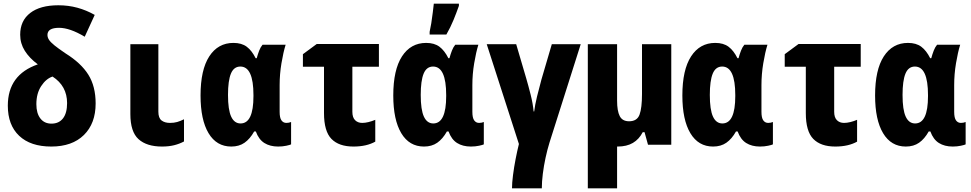

<svg xmlns="http://www.w3.org/2000/svg" viewBox="-20 -796 5340 1056"><path d="M262 10Q148 10 85.5 -49Q23 -108 23 -215Q23 -385 188 -442Q142 -476 116.5 -516.5Q91 -557 91 -605Q91 -682 146 -724.5Q201 -767 301 -767Q356 -767 405.5 -753.5Q455 -740 501 -714L446 -594Q364 -643 305 -643Q241 -643 241 -604Q241 -590 249.5 -577Q258 -564 279.5 -546.5Q301 -529 341 -502Q426 -449 466 -385Q506 -321 506 -227Q506 -117 441.5 -53.5Q377 10 262 10ZM263 -116Q304 -116 326.5 -145Q349 -174 349 -229Q349 -323 269 -375Q233 -363 206.5 -322.5Q180 -282 180 -223Q180 -173 202 -144.5Q224 -116 263 -116Z M871 10Q787 10 742 -30.5Q697 -71 697 -169V-553H851V-182Q851 -147 868.5 -133.5Q886 -120 915 -120Q937 -120 954.5 -125Q972 -130 992 -140V-18Q968 -5 938.5 2.5Q909 10 871 10Z M1252 10Q1171 10 1127 -63.5Q1083 -137 1083 -271Q1083 -412 1131 -486Q1179 -560 1264 -560Q1309 -560 1337 -539Q1365 -518 1386 -476H1392Q1398 -498 1405.5 -517.5Q1413 -537 1424 -550H1551Q1538 -508 1528 -448Q1518 -388 1518 -328V-181Q1518 -148 1528 -134Q1538 -120 1555 -120Q1569 -120 1581 -125V-2Q1576 1 1555 5.5Q1534 10 1510 10Q1465 10 1434 -9.5Q1403 -29 1387 -73H1378Q1355 -32 1325 -11Q1295 10 1252 10ZM1303 -117Q1374 -117 1374 -267V-273Q1374 -430 1302 -430Q1266 -430 1250 -391Q1234 -352 1234 -274Q1234 -192 1251.5 -154.5Q1269 -117 1303 -117Z M1924 10Q1844 10 1803 -32Q1762 -74 1762 -174V-429H1646V-498L1722 -554H2064V-429H1918V-181Q1918 -150 1933 -135Q1948 -120 1972 -120Q1988 -120 2006.5 -124.5Q2025 -129 2044 -137V-17Q2021 -4 1991 3Q1961 10 1924 10Z M2312 10Q2231 10 2187 -63.5Q2143 -137 2143 -271Q2143 -412 2191 -486Q2239 -560 2324 -560Q2369 -560 2397 -539Q2425 -518 2446 -476H2452Q2458 -498 2465.5 -517.5Q2473 -537 2484 -550H2611Q2598 -508 2588 -448Q2578 -388 2578 -328V-181Q2578 -148 2588 -134Q2598 -120 2615 -120Q2629 -120 2641 -125V-2Q2636 1 2615 5.5Q2594 10 2570 10Q2525 10 2494 -9.5Q2463 -29 2447 -73H2438Q2415 -32 2385 -11Q2355 10 2312 10ZM2363 -117Q2434 -117 2434 -267V-273Q2434 -430 2362 -430Q2326 -430 2310 -391Q2294 -352 2294 -274Q2294 -192 2311.5 -154.5Q2329 -117 2363 -117ZM2343 -621Q2347 -638 2352 -668Q2357 -698 2360.5 -729Q2364 -760 2366 -776H2504V-764Q2491 -727 2474.5 -686.5Q2458 -646 2435 -606H2343Z M2796 240Q2796 211 2801.5 167.5Q2807 124 2816 78Q2825 32 2834 -4L2657 -553H2819L2874 -366Q2886 -325 2898.5 -275.5Q2911 -226 2915 -183H2918Q2922 -217 2933.5 -264.5Q2945 -312 2958 -359L3015 -553H3174L3002 -11Q2990 28 2980.5 72Q2971 116 2965.5 160Q2960 204 2960 240Z M3377 10Q3375 10 3374 10V240H3213V-553H3374V-242Q3374 -186 3388.5 -157.5Q3403 -129 3440 -129Q3484 -129 3497.5 -165.5Q3511 -202 3511 -279V-553H3672V0H3544L3525 -69H3515Q3495 -30 3461 -10Q3427 10 3377 10Z M3902 10Q3821 10 3777 -63.5Q3733 -137 3733 -271Q3733 -412 3781 -486Q3829 -560 3914 -560Q3959 -560 3987 -539Q4015 -518 4036 -476H4042Q4048 -498 4055.5 -517.5Q4063 -537 4074 -550H4201Q4188 -508 4178 -448Q4168 -388 4168 -328V-181Q4168 -148 4178 -134Q4188 -120 4205 -120Q4219 -120 4231 -125V-2Q4226 1 4205 5.5Q4184 10 4160 10Q4115 10 4084 -9.5Q4053 -29 4037 -73H4028Q4005 -32 3975 -11Q3945 10 3902 10ZM3953 -117Q4024 -117 4024 -267V-273Q4024 -430 3952 -430Q3916 -430 3900 -391Q3884 -352 3884 -274Q3884 -192 3901.5 -154.5Q3919 -117 3953 -117Z M4574 10Q4494 10 4453 -32Q4412 -74 4412 -174V-429H4296V-498L4372 -554H4714V-429H4568V-181Q4568 -150 4583 -135Q4598 -120 4622 -120Q4638 -120 4656.5 -124.5Q4675 -129 4694 -137V-17Q4671 -4 4641 3Q4611 10 4574 10Z M4962 10Q4881 10 4837 -63.5Q4793 -137 4793 -271Q4793 -412 4841 -486Q4889 -560 4974 -560Q5019 -560 5047 -539Q5075 -518 5096 -476H5102Q5108 -498 5115.5 -517.5Q5123 -537 5134 -550H5261Q5248 -508 5238 -448Q5228 -388 5228 -328V-181Q5228 -148 5238 -134Q5248 -120 5265 -120Q5279 -120 5291 -125V-2Q5286 1 5265 5.5Q5244 10 5220 10Q5175 10 5144 -9.5Q5113 -29 5097 -73H5088Q5065 -32 5035 -11Q5005 10 4962 10ZM5013 -117Q5084 -117 5084 -267V-273Q5084 -430 5012 -430Q4976 -430 4960 -391Q4944 -352 4944 -274Q4944 -192 4961.5 -154.5Q4979 -117 5013 -117Z"/></svg>

Font: Noto Sans Mono Condensed Black
Style: Regular
Weight: 900
Width: 3
Designer: Monotype Design Team
Foundry: Monotype Imaging Inc.
Version: Version 2.014